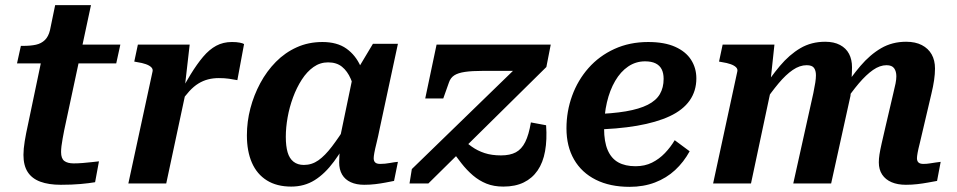

<svg xmlns="http://www.w3.org/2000/svg" viewBox="-20 -712 3715 745"><path d="M216 5Q169 5 136.5 -7Q104 -19 87.5 -44.5Q71 -70 71 -111Q71 -134 76 -164.5Q81 -195 88 -226L150 -522L216 -539H447L431 -466H46L61 -534H70Q99 -534 119.5 -538.5Q140 -543 154 -556.5Q168 -570 174 -595L194 -692H333L229 -206Q226 -190 223 -174Q220 -158 218.5 -145Q217 -132 217 -122Q217 -97 229.5 -87.5Q242 -78 266 -78Q282 -78 301 -79.5Q320 -81 337 -83Q354 -85 364 -86L349 -5Q326 -1 292.5 2Q259 5 216 5Z M478 0H625L704 -370L697 -373L716 -539H515L501 -473L512 -471Q532 -468 546 -463Q560 -458 567 -451Q574 -444 572 -435ZM927 -541Q923 -544 910.5 -546.5Q898 -549 880 -549Q846 -549 819 -534.5Q792 -520 768 -491.5Q744 -463 719.5 -423Q695 -383 667 -331L678 -311Q697 -339 714.5 -358Q732 -377 750 -388Q768 -399 787.5 -404Q807 -409 829 -409Q851 -409 868.5 -406.5Q886 -404 901 -401Z M1405 -352 1361 -335Q1354 -376 1341 -406Q1328 -436 1307 -453Q1286 -470 1253 -470Q1222 -470 1196.5 -452Q1171 -434 1151 -403Q1131 -372 1117 -334Q1103 -296 1096 -256.5Q1089 -217 1089 -181Q1089 -145 1096 -121Q1103 -97 1119 -84.5Q1135 -72 1159 -72Q1190 -72 1215.5 -90Q1241 -108 1268 -143.5Q1295 -179 1328 -231L1346 -198Q1311 -133 1276 -85.5Q1241 -38 1201 -13Q1161 12 1110 12Q1054 12 1015.5 -12Q977 -36 957.5 -80.5Q938 -125 938 -187Q938 -240 951.5 -291.5Q965 -343 990 -389.5Q1015 -436 1050.5 -472Q1086 -508 1131.5 -528.5Q1177 -549 1231 -549Q1288 -549 1324 -523.5Q1360 -498 1379.5 -454Q1399 -410 1405 -352ZM1524 -542 1454 -216Q1447 -181 1441 -157Q1435 -133 1432.5 -119Q1430 -105 1430 -98Q1430 -87 1436 -81.5Q1442 -76 1455 -76Q1474 -76 1492.5 -79.5Q1511 -83 1524 -84L1509 -10Q1494 -7 1475.5 -3.5Q1457 0 1436.5 2.5Q1416 5 1393 5Q1363 5 1341 -5Q1319 -15 1307.5 -34.5Q1296 -54 1296 -82Q1296 -91 1297 -109Q1298 -127 1301 -151L1292 -142L1349 -416L1357 -425L1427 -542Z M1933 12Q1896 12 1867.5 0.5Q1839 -11 1815 -31.5Q1791 -52 1770 -79Q1749 -106 1727 -137L1766 -178Q1788 -159 1810.5 -143Q1833 -127 1860.5 -118Q1888 -109 1924 -109Q1959 -109 1981.5 -121Q2004 -133 2018 -161Q2032 -189 2040 -237L2099 -226Q2103 -170 2095 -125.5Q2087 -81 2066 -50.5Q2045 -20 2012 -4Q1979 12 1933 12ZM1642 0H1569L1578 -56L1991 -457L2004 -437H1854Q1811 -437 1784 -433Q1757 -429 1742.5 -419.5Q1728 -410 1722 -392L1700 -330H1630L1674 -539H2117L2100 -452Z M2423 13Q2347 13 2292 -14.5Q2237 -42 2207.5 -93Q2178 -144 2178 -214Q2178 -280 2200 -340.5Q2222 -401 2263.5 -448Q2305 -495 2364 -522Q2423 -549 2495 -549Q2558 -549 2599.5 -530.5Q2641 -512 2661.5 -480Q2682 -448 2682 -408Q2682 -359 2656 -322Q2630 -285 2578.5 -261Q2527 -237 2451.5 -224Q2376 -211 2276 -209L2281 -269Q2356 -271 2408.5 -280Q2461 -289 2493.5 -305.5Q2526 -322 2540.5 -347Q2555 -372 2555 -406Q2555 -428 2547.5 -443Q2540 -458 2524 -466Q2508 -474 2483 -474Q2447 -474 2417.5 -454Q2388 -434 2367 -398Q2346 -362 2335 -315Q2324 -268 2324 -213Q2324 -162 2338 -129.5Q2352 -97 2379 -82Q2406 -67 2446 -67Q2482 -67 2510 -81Q2538 -95 2560 -118Q2582 -141 2598 -168L2656 -125Q2633 -83 2599.5 -52Q2566 -21 2521.5 -4Q2477 13 2423 13Z M2747 0H2894L2976 -386L2969 -390L2985 -539H2784L2770 -473L2781 -471Q2801 -468 2815 -463Q2829 -458 2836 -451Q2843 -444 2841 -435ZM3563 -216 3594 -348Q3601 -377 3604.5 -401Q3608 -425 3608 -446Q3608 -478 3595 -501Q3582 -524 3557 -537Q3532 -550 3496 -550Q3442 -550 3399 -525Q3356 -500 3318.5 -456Q3281 -412 3244 -354L3252 -307Q3284 -355 3312.5 -388.5Q3341 -422 3367.5 -440.5Q3394 -459 3420 -459Q3441 -459 3449.5 -447Q3458 -435 3458 -416Q3458 -404 3455 -388.5Q3452 -373 3446 -349L3417 -225Q3407 -182 3401 -155.5Q3395 -129 3392.5 -112.5Q3390 -96 3390 -82Q3390 -54 3403 -34.5Q3416 -15 3439.5 -5Q3463 5 3495 5Q3518 5 3539.5 2.5Q3561 0 3580 -3.5Q3599 -7 3616 -10L3630 -84Q3622 -83 3611 -81.5Q3600 -80 3588 -78Q3576 -76 3563 -76Q3550 -76 3544 -81.5Q3538 -87 3538 -98Q3538 -105 3540.5 -119Q3543 -133 3549 -156.5Q3555 -180 3563 -216ZM3058 0H3205L3280 -340Q3281 -348 3282 -364Q3283 -380 3284 -398Q3285 -416 3285.5 -430.5Q3286 -445 3286 -451Q3286 -481 3274.5 -503Q3263 -525 3239.5 -537.5Q3216 -550 3182 -550Q3128 -550 3085.5 -525Q3043 -500 3006 -456Q2969 -412 2932 -354L2940 -307Q2973 -355 3001 -388.5Q3029 -422 3056 -440.5Q3083 -459 3110 -459Q3131 -459 3138.5 -448.5Q3146 -438 3146 -420Q3146 -408 3143.5 -391.5Q3141 -375 3136 -351Z"/></svg>

Font: Roboto Serif SemiBold
Style: Italic
Weight: 600
Italic angle: -10°
Version: Version 1.007